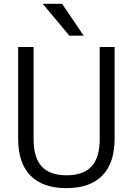

<svg xmlns="http://www.w3.org/2000/svg" viewBox="-20 -977 695 1007"><path d="M75.2 -250V-730.5H156.2V-247.1Q156.2 -150.4 198.7 -104Q241.2 -57.6 329.1 -57.6Q417 -57.6 460 -104Q502.9 -150.4 502.9 -247.1V-730.5H581.1V-250Q581.1 -121.1 516.1 -55.7Q451.2 9.8 328.1 9.8Q205.1 9.8 140.1 -55.7Q75.2 -121.1 75.2 -250ZM204.1 -957H305.7L418.9 -790H343.8Z"/></svg>

Font: Mgen+ 1c regular
Style: Regular
Weight: 400
Designer: [Source Han Sans]
Ryoko NISHIZUKA  (kana & ideographs); Paul D. Hunt (Latin, Greek & Cyrillic); Wenlong ZHANG  (bopomofo
Version: Version 1.059.20150602